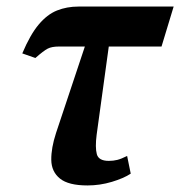

<svg xmlns="http://www.w3.org/2000/svg" viewBox="-20 -556 550 586"><path d="M247 10Q189 10 163 -11Q137 -32 136.5 -68Q136 -104 151 -150L239 -414H160Q138 -414 125.5 -407.5Q113 -401 88 -379L48 -393Q72 -450 98 -481Q124 -512 154 -524Q184 -536 220 -536H510L473 -414H312L275 -145Q270 -106 275.5 -85.5Q281 -65 312 -65Q326 -65 338 -68Q350 -71 368 -80L379 -26Q358 -12 321.5 -1Q285 10 247 10Z"/></svg>

Font: Noto Serif Condensed
Style: Bold Italic
Weight: 700
Width: 3
Italic angle: -12°
Designer: Monotype Design Team
Foundry: Monotype Imaging Inc.
Version: Version 2.014